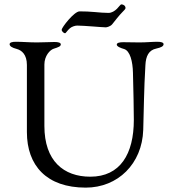

<svg xmlns="http://www.w3.org/2000/svg" viewBox="-20 -844 778 878"><path d="M278 -692C281 -692 288 -705 300 -715C308 -722 323 -727 333 -727C364 -727 448 -719 464 -719C468 -719 485 -723 493 -733C506 -749 524 -773 540 -789C547 -796 554 -803 554 -807C554 -817 545 -824 535 -824C531 -824 524 -813 515 -804C505 -794 491 -785 476 -785C458 -785 434 -787 412 -789C393 -791 366 -792 344 -792C319 -792 262 -718 262 -708C262 -701 271 -692 278 -692ZM372 14C519 14 630 -95 635 -250C638 -342 638 -432 645 -547C647 -587 660 -615 695 -622C718 -627 728 -633 728 -642C728 -650 716 -653 699 -653C676 -653 650 -650 618 -650C589 -650 573 -651 543 -651C526 -651 514 -648 514 -640C514 -631 533 -624 547 -620C575 -612 587 -562 588 -511C590 -434 592 -340 592 -296C592 -140 530 -36 393 -36C271 -36 183 -108 183 -268V-549C183 -589 209 -616 225 -621C247 -628 258 -632 258 -641C258 -649 246 -652 229 -652C208 -652 180 -650 149 -650C112 -650 83 -653 53 -653C36 -653 24 -650 24 -642C24 -633 34 -626 57 -620C79 -614 103 -595 103 -547V-240C103 -87 193 14 372 14Z"/></svg>

Font: Garamond-Math
Style: Regular
Weight: 400
Version: Version 2019-08-16